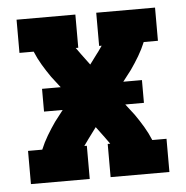

<svg xmlns="http://www.w3.org/2000/svg" viewBox="-43 -562 587 605"><g transform="rotate(-5 250.0 -260.0)"><path d="M31 0V-105H76Q85 -127 97.5 -148Q110 -169 124 -189L151 -224H92V-296H151L124 -331Q110 -351 97.5 -372Q85 -393 76 -415H31V-520H217V-415H209Q213 -410 216.5 -404.5Q220 -399 224 -394L250 -359L276 -394Q276 -394 277 -395Q277 -395 277 -395Q281 -400 284 -405Q287 -410 291 -415H283V-520H469V-415H424Q415 -393 402.5 -372Q390 -351 376 -331L349 -296H408V-224H349L376 -189Q390 -169 402.5 -148Q415 -127 424 -105H469V0H283V-105H291Q287 -110 283.5 -115.5Q280 -121 276 -126L250 -161L224 -126Q220 -121 216.5 -115.5Q213 -110 209 -105H217V0Z"/></g></svg>

Font: Iosevka Curly Slab Extrabold
Style: Regular
Weight: 800
Monospace: yes
Designer: Belleve Invis
Foundry: Belleve Invis
Version: Version 22.1.2; ttfautohint (v1.8.4)